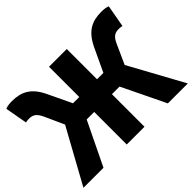

<svg xmlns="http://www.w3.org/2000/svg" viewBox="-150 -1030 1301 1301"><g transform="rotate(-45 501.0 -379.0)"><path d="M1 0H193L344 -312H416V0H586V-312H659L810 0H1001L787 -391L849 -528C872 -581 895 -592 930 -592C937 -592 950 -592 963 -588L992 -748C975 -756 950 -758 929 -758C841 -758 777 -728 727 -625L647 -455H586V-745H416V-455H356L275 -625C226 -728 161 -758 74 -758C52 -758 28 -756 10 -748L39 -588C52 -592 66 -592 72 -592C106 -592 130 -581 154 -528L216 -391Z"/></g></svg>

Font: ChiuKong Gothic MN Heavy
Style: Regular
Weight: 900
Designer: Ryoko NISHIZUKA 西塚涼子 (kana, bopomofo & ideographs); Paul D. Hunt (Latin, Greek & Cyrillic); Sandoll Communications 산돌커뮤니
Foundry: Adobe
Version: Version 1.300